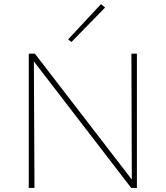

<svg xmlns="http://www.w3.org/2000/svg" viewBox="-20 -921 813 941"><path d="M651 -658V0H623L146 -620L149 0H121V-658H151L626 -41L624 -658ZM314 -728 475 -901 495 -884 330 -715Z"/></svg>

Font: Ysabeau Extralight
Style: Regular
Weight: 200
Designer: Christian Thalmann (Catharsis Fonts)
Version: Version 0.003